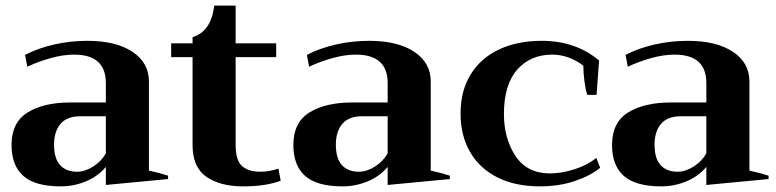

<svg xmlns="http://www.w3.org/2000/svg" viewBox="-20 -652 2758 682"><path d="M21 -137Q21 -217 78 -252.5Q135 -288 230 -288H356V-357Q356 -458 243 -458Q204 -458 159.5 -445.5Q115 -433 77 -415L69 -457Q115 -481 172.5 -494Q230 -507 290 -507Q392 -507 450.5 -468Q509 -429 509 -363V-46Q550 -37 577 -28V-16L356 5V-59Q327 -25 284.5 -7.5Q242 10 196 10Q105 10 63 -27Q21 -64 21 -137ZM356 -107V-239H265Q218 -239 195 -212Q172 -185 172 -138Q172 -89 193.5 -65.5Q215 -42 254 -42Q282 -42 311 -60.5Q340 -79 356 -107Z M977 -10Q924 10 844 10Q762 10 713 -24Q664 -58 664 -137V-449H588V-498H664V-520Q730 -540 741 -632H817V-498H961V-449H817V-137Q817 -82 840 -62Q863 -42 904 -42Q936 -42 969 -53Z M1022 -137Q1022 -217 1079 -252.5Q1136 -288 1231 -288H1357V-357Q1357 -458 1244 -458Q1205 -458 1160.5 -445.5Q1116 -433 1078 -415L1070 -457Q1116 -481 1173.5 -494Q1231 -507 1291 -507Q1393 -507 1451.5 -468Q1510 -429 1510 -363V-46Q1551 -37 1578 -28V-16L1357 5V-59Q1328 -25 1285.5 -7.5Q1243 10 1197 10Q1106 10 1064 -27Q1022 -64 1022 -137ZM1357 -107V-239H1266Q1219 -239 1196 -212Q1173 -185 1173 -138Q1173 -89 1194.5 -65.5Q1216 -42 1255 -42Q1283 -42 1312 -60.5Q1341 -79 1357 -107Z M1616 -248Q1616 -330 1652 -388Q1688 -446 1753 -476.5Q1818 -507 1904 -507Q2025 -507 2108 -437L2099 -315H2066Q2060 -333 2056 -363Q2052 -393 2052 -419Q1999 -458 1942 -458Q1864 -458 1817 -404.5Q1770 -351 1770 -247Q1770 -160 1811 -98Q1852 -36 1934 -36Q1974 -36 2020 -50.5Q2066 -65 2098 -91L2112 -56Q2078 -28 2022 -9Q1966 10 1898 10Q1810 10 1746.5 -22Q1683 -54 1649.5 -112.5Q1616 -171 1616 -248Z M2154 -137Q2154 -217 2211 -252.5Q2268 -288 2363 -288H2489V-357Q2489 -458 2376 -458Q2337 -458 2292.5 -445.5Q2248 -433 2210 -415L2202 -457Q2248 -481 2305.5 -494Q2363 -507 2423 -507Q2525 -507 2583.5 -468Q2642 -429 2642 -363V-46Q2683 -37 2710 -28V-16L2489 5V-59Q2460 -25 2417.5 -7.5Q2375 10 2329 10Q2238 10 2196 -27Q2154 -64 2154 -137ZM2489 -107V-239H2398Q2351 -239 2328 -212Q2305 -185 2305 -138Q2305 -89 2326.5 -65.5Q2348 -42 2387 -42Q2415 -42 2444 -60.5Q2473 -79 2489 -107Z"/></svg>

Font: Trirong Bold
Style: Regular
Weight: 700
Designer: Katatrad Team
Foundry: CadsonDemak
Version: Version 1.000